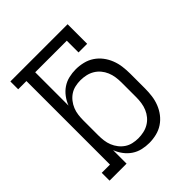

<svg xmlns="http://www.w3.org/2000/svg" viewBox="-203 -867 1006 1006"><g transform="rotate(-45 300.0 -363.5)"><path d="M324 8Q298 8 272.5 2Q247 -4 225.5 -18.5Q204 -33 188 -54.5Q172 -76 163 -100V0H37V-58H98V-677H37V-735H461V-590H397V-677H163V-430Q172 -454 188 -475.5Q204 -497 225.5 -511.5Q247 -526 272.5 -532Q298 -538 324 -538Q351 -538 378 -531.5Q405 -525 427.5 -510Q450 -495 466.5 -473.5Q483 -452 493 -426.5Q503 -401 506.5 -374Q510 -347 510 -320V-210Q510 -183 506.5 -156Q503 -129 493 -103.5Q483 -78 466.5 -56.5Q450 -35 427.5 -20Q405 -5 378 1.5Q351 8 324 8ZM301 -50Q321 -50 341.5 -54.5Q362 -59 379.5 -69.5Q397 -80 410 -95.5Q423 -111 431 -130Q439 -149 442 -169.5Q445 -190 445 -210V-320Q445 -340 442 -360.5Q439 -381 431 -400Q423 -419 410 -434.5Q397 -450 379.5 -460.5Q362 -471 341.5 -475.5Q321 -480 301 -480Q281 -480 261 -475.5Q241 -471 224.5 -460Q208 -449 195.5 -433Q183 -417 175.5 -398.5Q168 -380 165.5 -360Q163 -340 163 -320V-210Q163 -190 165.5 -170Q168 -150 175.5 -131.5Q183 -113 195.5 -97Q208 -81 224.5 -70Q241 -59 261 -54.5Q281 -50 301 -50Z"/></g></svg>

Font: Iosevka Slab Light Extended
Style: Regular
Weight: 300
Width: 7
Monospace: yes
Designer: Belleve Invis
Foundry: Belleve Invis
Version: Version 11.1.0; ttfautohint (v1.8.3)